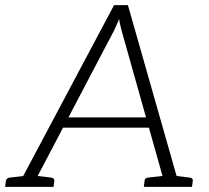

<svg xmlns="http://www.w3.org/2000/svg" viewBox="-36 -729 814 749"><path d="M32 0 409 -709H463L665 0H623Q616 0 611.5 -4Q607 -8 606 -14L438 -611Q436 -620 433 -631.5Q430 -643 429 -655Q424 -643 418.5 -631Q413 -619 409 -610L96 -14Q93 -9 87.5 -4.5Q82 0 74 0ZM72 0 76 -37H109L105 0ZM198 -231 217 -271H548L558 -231ZM593 0 597 -37H630L626 0ZM-16 0 -13 -23Q-12 -29 -8.5 -32Q-5 -35 0 -36L77 -45L78 0ZM79 0 90 -45 165 -36Q171 -35 173.5 -32Q176 -29 176 -23L173 0ZM525 0 528 -23Q528 -29 531.5 -32Q535 -35 540 -36L617 -45L618 0ZM620 0 631 -45 706 -36Q711 -35 714 -32Q717 -29 716 -23L713 0Z"/></svg>

Font: Aleo Light
Style: Italic
Weight: 300
Italic angle: -7°
Designer: Alessio Laiso
Foundry: Alessio Laiso
Version: Version 2.001;gftools[0.9.29]